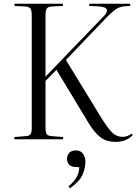

<svg xmlns="http://www.w3.org/2000/svg" viewBox="-20 -750 735 1034"><path d="M604 14Q550 14 517.5 -13.5Q485 -41 458 -86L284 -374L225 -314V-63Q225 -38 231.5 -28Q238 -18 258 -17L320 -12V0H57V-12L120 -17Q139 -18 145 -28Q151 -38 151 -65V-667Q151 -693 144.5 -703Q138 -713 118 -715L58 -718V-730H319V-718L256 -715Q237 -713 231 -702.5Q225 -692 225 -665V-337L539 -663Q560 -684 555 -699Q550 -714 505 -716L460 -718L461 -730H681V-718L649 -716Q620 -713 598 -696Q576 -679 553 -655L335 -427L518 -128Q553 -70 579 -41.5Q605 -13 641 -13Q655 -13 667 -18Q679 -23 689 -30L695 -23Q661 14 604 14ZM357 264 349 254Q384 223 395.5 198.5Q407 174 407 150H397Q365 150 353 137.5Q341 125 341 105Q341 87 353 73.5Q365 60 387 60Q415 60 427.5 78.5Q440 97 440 122Q440 153 425 189.5Q410 226 357 264Z"/></svg>

Font: Literata 72pt Light
Style: Regular
Weight: 300
Designer: Latin by Veronika Burian and Jose Scaglione. Greek by Irene Vlachou. Cyrillic by Vera Evstafieva.
Foundry: TypeTogether
Version: Version 3.002